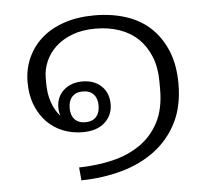

<svg xmlns="http://www.w3.org/2000/svg" viewBox="-44 -554 708 634"><g transform="rotate(-5 310.0 -236.5)"><path d="M291 -506Q348 -506 395.5 -490.5Q443 -475 476.5 -443.5Q510 -412 529 -365.5Q548 -319 548 -257Q548 -182 520.5 -128Q493 -74 445.5 -38.5Q398 -3 335 14.5Q272 32 201 33L197 -10Q256 -11 308.5 -23.5Q361 -36 400.5 -63.5Q440 -91 463 -135Q486 -179 486 -244V-269Q486 -316 471.5 -352Q457 -388 431.5 -412.5Q406 -437 370 -449.5Q334 -462 291 -462Q246 -462 212.5 -449Q179 -436 157 -415Q135 -394 124 -367.5Q113 -341 113 -314V-296Q113 -262 122.5 -234Q132 -206 149 -187L150 -188Q146 -197 146 -213Q146 -248 170 -270Q194 -292 233 -292Q271 -292 295 -269.5Q319 -247 319 -209Q319 -173 293 -149Q267 -125 219 -125Q185 -125 154.5 -137Q124 -149 101.5 -172Q79 -195 65.5 -228.5Q52 -262 52 -305Q52 -348 68.5 -385Q85 -422 115.5 -449Q146 -476 190.5 -491Q235 -506 291 -506ZM231 -157Q254 -157 266.5 -170.5Q279 -184 279 -208Q279 -232 266.5 -245.5Q254 -259 231 -259Q208 -259 195.5 -245.5Q183 -232 183 -208Q183 -184 195.5 -170.5Q208 -157 231 -157Z"/></g></svg>

Font: IBM Plex Sans Thai Looped Light
Style: Regular
Weight: 300
Designer: Mike Abbink, Paul van der Laan, Pieter van Rosmalen, Ben Mitchell, Mark Frömberg
Foundry: Bold Monday
Version: Version 1.1